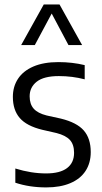

<svg xmlns="http://www.w3.org/2000/svg" viewBox="-20 -828 456 858"><path d="M48.5 -11.5V-75Q119.5 -53 186 -53Q248 -53 279.5 -76.8Q311 -100.5 311 -145Q311 -182.5 292.2 -202.8Q273.5 -223 232.5 -233.5L169 -248Q99 -265 68.2 -300.8Q37.5 -336.5 37.5 -395Q37.5 -441 60.5 -476Q83.5 -511 129.2 -530.8Q175 -550.5 241 -550.5Q303 -550.5 358.5 -537V-473.5Q303.5 -488 243 -488Q176 -488 144.2 -463Q112.5 -438 112.5 -397.5Q112.5 -363 130.5 -342.5Q148.5 -322 188.5 -312L252 -298Q323.5 -280.5 354.5 -244.8Q385.5 -209 385.5 -148.5Q385.5 -99.5 362.2 -64Q339 -28.5 294.2 -9.5Q249.5 9.5 186.5 9.5Q111.5 9.5 48.5 -11.5ZM347 -626.5H286L211 -767.5L135.5 -626.5H74.5L175.5 -808H246Z"/></svg>

Font: Encode Sans Semi Condensed
Style: Regular
Weight: 400
Width: 4
Designer: Multiple Designers
Foundry: Impallari Type
Version: Version 2.000